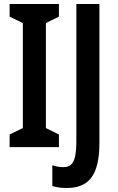

<svg xmlns="http://www.w3.org/2000/svg" viewBox="-20 -734 587 958"><path d="M274 0V-63L209 -95V-619L274 -651V-714H28V-651L94 -619V-95L28 -63V0ZM312 204C417 204 476 149 476 -20V-714H361V-29C361 76 338 100 296 100C275 100 257 96 241 90V194C262 201 287 204 312 204Z"/></svg>

Font: Noto Sans Gurmukhi UI ExtraCondensed SemiBold
Style: Regular
Weight: 600
Width: 2
Designer: Jelle Bosma - Monotype Design Team
Foundry: Monotype Imaging Inc.
Version: Version 2.004